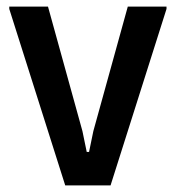

<svg xmlns="http://www.w3.org/2000/svg" viewBox="-20 -560 531 580"><path d="M8 -533V-540H125L229 -164L242 -101H249L262 -164L366 -540H483V-533L314 0H177Z"/></svg>

Font: Encode Sans Compressed
Style: SemiBold
Weight: 600
Designer: Pablo Impallari, Andres Torresi
Foundry: Pablo Impallari, Andres Torresi
Version: Version 1.000; ttfautohint (v1.00) -l 8 -r 50 -G 200 -x 14 -